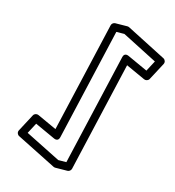

<svg xmlns="http://www.w3.org/2000/svg" viewBox="-134 -1042 1078 1181"><g transform="rotate(15 404.5 -451.5)"><path d="M548.8 -738.3 384 -24.8 332.5 -24.1 107.4 -137.2 143.4 -205.1 273.5 -145.6C279.6 -142.8 301.9 -135.2 308.3 -162.7L473.4 -878.2L524.8 -878.9L749.6 -763.8L713.7 -696L583.5 -755.4C577.4 -758.2 555.1 -765.7 548.8 -738.3ZM590.6 -697.2 714.3 -640.8C725 -635.9 740.3 -639.7 746.8 -651.8L805.7 -762.8C812.4 -775.4 807 -790.6 795 -796.7L542.1 -926.3C538.6 -928 534.4 -929.1 530.3 -929L453.1 -927.9C442.8 -927.7 431.8 -920.1 429.1 -908.5L266.4 -203.8L142.8 -260.4C132 -265.3 116.7 -261.5 110.3 -249.4L51.3 -138.1C44.5 -125.2 50.2 -110.1 62.2 -104.1L315.5 23.4C318.9 25.1 323.1 26.1 327.1 26L404.4 24.9C414.6 24.7 425.7 17.1 428.4 5.5Z"/></g></svg>

Font: Stormning Aesir
Style: Bold
Weight: 400
Designer: Robert Jablonski, Mew Too
Foundry: Cannot Into Space Fonts
Version: Version 0.90